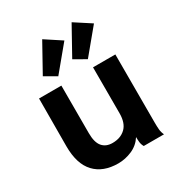

<svg xmlns="http://www.w3.org/2000/svg" viewBox="-173 -833 895 961"><g transform="rotate(-30 275.0 -352.5)"><path d="M232 12Q145 12 97 -39Q49 -90 49 -192L50 -468H179V-193Q179 -140 199.5 -115.5Q220 -91 258 -91Q305 -91 333.5 -118.5Q362 -146 362 -202V-468H491V-75Q491 -52 492.5 -34.5Q494 -17 502 0H385Q377 -14 375.5 -28.5Q374 -43 374 -58Q351 -22 312 -5Q273 12 232 12ZM360 -516 292 -555 382 -717 476 -656ZM189 -516 122 -555 212 -717 305 -656Z"/></g></svg>

Font: Inconsolata SemiExpanded ExtraBold
Style: Regular
Weight: 800
Width: 6
Monospace: yes
Designer: Raph Levien, Cyreal, Brenton Simpson
Foundry: Raph Levien, Cyreal, Google
Version: Version 3.001; ttfautohint (v1.8.2.53-6de2)